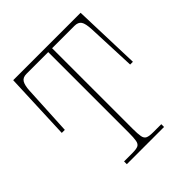

<svg xmlns="http://www.w3.org/2000/svg" viewBox="-194 -848 981 981"><g transform="rotate(-45 297.0 -357.0)"><path d="M162 0V-20H223Q251 -20 263.5 -26Q276 -32 279.5 -51Q283 -70 283 -108V-689H126Q99 -689 88.5 -671.5Q78 -654 76 -617L62 -348H40L55 -714H542L554 -348H534L523 -612Q521 -657 510 -673Q499 -689 473 -689H311V-108Q311 -70 314.5 -51Q318 -32 331 -26Q344 -20 371 -20H431V0Z"/></g></svg>

Font: Noto Serif Thin
Style: Regular
Weight: 100
Designer: Monotype Design Team
Foundry: Monotype Imaging Inc.
Version: Version 2.015